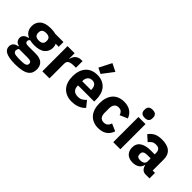

<svg xmlns="http://www.w3.org/2000/svg" viewBox="32 -1717 2831 2831"><g transform="rotate(45 1447.5 -302.0)"><path d="M555 38Q555 80 540.5 112Q526 144 493 166.5Q460 189 405.5 200.5Q351 212 271 212Q203 212 155.5 203.5Q108 195 78.5 179.5Q49 164 35.5 141.5Q22 119 22 90Q22 46 48 21Q74 -4 120 -10V-21Q82 -28 63 -53.5Q44 -79 44 -113Q44 -134 52.5 -149.5Q61 -165 74.5 -176.5Q88 -188 106 -195Q124 -202 142 -206V-210Q94 -232 71 -270.5Q48 -309 48 -360Q48 -440 103.5 -488.5Q159 -537 273 -537Q298 -537 323.5 -534.5Q349 -532 372 -525H546V-426H482Q498 -398 498 -360Q498 -281 442.5 -233.5Q387 -186 273 -186Q222 -186 180 -197Q157 -182 157 -155Q157 -136 171.5 -125.5Q186 -115 220 -115H372Q468 -115 511.5 -75Q555 -35 555 38ZM273 -283Q317 -283 338.5 -301.5Q360 -320 360 -355V-367Q360 -402 338.5 -420.5Q317 -439 273 -439Q229 -439 207.5 -420.5Q186 -402 186 -367V-355Q186 -320 207.5 -301.5Q229 -283 273 -283ZM416 58Q416 35 398 23Q380 11 335 11H155Q145 21 140.5 33.5Q136 46 136 58Q136 87 161 100.5Q186 114 246 114H306Q366 114 391 100.5Q416 87 416 58Z M631 0V-525H779V-411H784Q788 -433 798 -453.5Q808 -474 824.5 -490Q841 -506 864 -515.5Q887 -525 918 -525H944V-387H907Q842 -387 810.5 -370Q779 -353 779 -307V0Z M997 0ZM1249 12Q1189 12 1142 -7.5Q1095 -27 1062.5 -62.5Q1030 -98 1013.5 -149Q997 -200 997 -263Q997 -325 1013 -375.5Q1029 -426 1060.5 -462Q1092 -498 1138 -517.5Q1184 -537 1243 -537Q1308 -537 1354.5 -515Q1401 -493 1430.5 -456Q1460 -419 1473.5 -370.5Q1487 -322 1487 -269V-225H1150V-217Q1150 -165 1178 -134.5Q1206 -104 1266 -104Q1312 -104 1341 -122.5Q1370 -141 1395 -167L1469 -75Q1434 -34 1377.5 -11Q1321 12 1249 12ZM1246 -428Q1201 -428 1175.5 -398.5Q1150 -369 1150 -320V-312H1334V-321Q1334 -369 1312.5 -398.5Q1291 -428 1246 -428ZM1265 -579 1177 -622 1276 -816 1399 -755Z M1804 12Q1745 12 1699 -7.5Q1653 -27 1622 -62.5Q1591 -98 1575 -149Q1559 -200 1559 -263Q1559 -326 1575 -376.5Q1591 -427 1622 -463Q1653 -499 1699 -518Q1745 -537 1804 -537Q1884 -537 1937.5 -501Q1991 -465 2014 -400L1894 -348Q1887 -378 1865 -399Q1843 -420 1804 -420Q1759 -420 1736 -390.5Q1713 -361 1713 -311V-213Q1713 -163 1736 -134Q1759 -105 1804 -105Q1844 -105 1867.5 -126.5Q1891 -148 1902 -183L2017 -133Q1991 -58 1936.5 -23Q1882 12 1804 12Z M2183 -581Q2138 -581 2117.5 -601.5Q2097 -622 2097 -654V-676Q2097 -708 2117.5 -728.5Q2138 -749 2183 -749Q2228 -749 2248.5 -728.5Q2269 -708 2269 -676V-654Q2269 -622 2248.5 -601.5Q2228 -581 2183 -581ZM2109 -525H2257V0H2109Z M2783 0Q2743 0 2716.5 -25Q2690 -50 2683 -92H2677Q2665 -41 2624 -14.5Q2583 12 2523 12Q2444 12 2402 -30Q2360 -72 2360 -141Q2360 -224 2420.5 -264.5Q2481 -305 2585 -305H2668V-338Q2668 -376 2648 -398.5Q2628 -421 2581 -421Q2537 -421 2511 -402Q2485 -383 2468 -359L2380 -437Q2412 -484 2460.5 -510.5Q2509 -537 2592 -537Q2704 -537 2760 -488Q2816 -439 2816 -345V-115H2865V0ZM2578 -91Q2615 -91 2641.5 -107Q2668 -123 2668 -159V-221H2596Q2509 -221 2509 -162V-147Q2509 -118 2527 -104.5Q2545 -91 2578 -91Z"/></g></svg>

Font: Aneliza ExtraBold
Style: Regular
Weight: 800
Designer: Mike Abbink, Paul van der Laan, Pieter van Rosmalen
Foundry: Bold Monday
Version: Version 3.001;September 8, 2019;FontCreator 11.5.0.2425 64-b